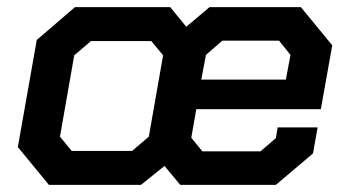

<svg xmlns="http://www.w3.org/2000/svg" viewBox="-20 -518 976 538"><path d="M530 -212 516 -132 547 -94H710L753 -131L758 -161H870L857 -88L753 0H485L441 -53L375 0H117L30 -106L83 -406L190 -498H457L502 -443L567 -498H823L911 -391L879 -212ZM557 -364 544 -295H781L794 -364L762 -404H603ZM397 -135 437 -363 404 -403H235L188 -363L148 -135L181 -95H350Z"/></svg>

Font: Chakra Petch SemiBold
Style: Italic
Weight: 600
Italic angle: -10°
Designer: Katatrad Aksorn Co.,Ltd.
Foundry: Cadson Demak Co.,Ltd.
Version: Version 1.000; ttfautohint (v1.6)